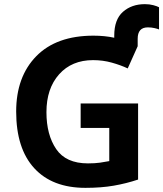

<svg xmlns="http://www.w3.org/2000/svg" viewBox="-20 -896 787 926"><path d="M679 -876Q615 -876 573 -839Q531 -802 531 -724V-714Q485 -724 431 -724Q252 -724 155 -625Q58 -526 58 -358Q58 -180 145 -85Q232 10 392 10Q468 10 528.5 -0.5Q589 -11 646 -30V-397H369V-279H507V-119Q487 -115 462.5 -111.5Q438 -108 404 -108Q298 -108 251 -177Q204 -246 204 -355Q204 -469 265 -537.5Q326 -606 429 -606Q476 -606 519 -594Q562 -582 596 -566L644 -673V-709Q644 -764 693 -764Q710 -764 725 -760.5Q740 -757 747 -754V-861Q738 -866 719.5 -871Q701 -876 679 -876Z"/></svg>

Font: Noto Sans UI
Style: Bold
Weight: 700
Designer: Monotype Design Team
Foundry: Monotype Imaging Inc.
Version: Version 1.901